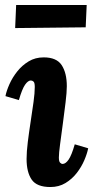

<svg xmlns="http://www.w3.org/2000/svg" viewBox="-20 -742 384 773"><path d="M156 -511Q208 -511 228.5 -479.5Q249 -448 249 -395Q249 -371 244 -330Q239 -289 233 -244Q227 -199 222 -162Q217 -125 217 -108Q217 -92 222 -87Q227 -82 232 -82Q244 -82 256 -99Q268 -116 281 -161L335 -145Q331 -124 319.5 -97Q308 -70 289 -45.5Q270 -21 243.5 -5Q217 11 183 11Q128 11 107.5 -19Q87 -49 87 -102Q87 -131 92 -171Q97 -211 103.5 -253Q110 -295 115 -331.5Q120 -368 120 -392Q120 -409 115 -413.5Q110 -418 104 -418Q93 -418 81 -401Q69 -384 56 -339L2 -355Q6 -376 18 -403Q30 -430 49.5 -454.5Q69 -479 95.5 -495Q122 -511 156 -511ZM41 -629 45 -722H329L325 -632Z"/></svg>

Font: Lora Italic
Style: Italic
Weight: 400
Italic angle: -3°
Designer: Olga Karpushina, Alexei Vanyashin (Cyrillic)
Foundry: Cyreal
Version: Version 2.210; ttfautohint (v1.8.1.43-b0c9)